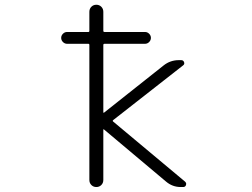

<svg xmlns="http://www.w3.org/2000/svg" viewBox="-20 -793 1040 792"><path d="M256.8 -612.3Q247.1 -612.3 239.7 -619.6Q232.4 -627 232.4 -636.7Q232.4 -646.5 239.7 -653.8Q247.1 -661.1 256.8 -661.1H344.7Q348.6 -661.1 348.6 -666V-744.1Q348.6 -756.8 356.9 -765.1Q365.2 -773.4 377.4 -773.4Q389.6 -773.4 397.9 -765.1Q406.2 -756.8 406.2 -744.1V-666Q406.2 -661.1 411.1 -661.1H578.1Q587.9 -661.1 595.2 -653.8Q602.5 -646.5 602.5 -636.7Q602.5 -627 595.2 -619.6Q587.9 -612.3 578.1 -612.3H411.1Q406.2 -612.3 406.2 -607.4V-330.1Q406.2 -326.2 410.2 -329.1L655.3 -523.4Q682.6 -544.9 717.8 -544.9H727.5Q736.3 -544.9 739.3 -536.6Q742.2 -528.3 735.4 -523.4L447.3 -297.9Q443.4 -294.9 446.3 -292L743.2 -43.9Q748 -40 748 -34.2Q748 -32.2 747.1 -29.3Q744.1 -21.5 735.4 -21.5H725.6Q691.4 -21.5 665 -43.9L409.2 -258.8Q406.2 -261.7 406.2 -257.8V-50.8Q406.2 -38.1 397.9 -29.8Q389.6 -21.5 377.4 -21.5Q365.2 -21.5 356.9 -29.8Q348.6 -38.1 348.6 -50.8V-607.4Q348.6 -612.3 344.7 -612.3Z"/></svg>

Font: Rounded-L Mgen+ 1mn light
Style: Regular
Weight: 200
Designer: [Source Han Sans]
Ryoko NISHIZUKA  (kana & ideographs); Paul D. Hunt (Latin, Greek & Cyrillic); Wenlong ZHANG  (bopomofo
Version: Version 1.059.20150602